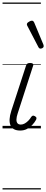

<svg xmlns="http://www.w3.org/2000/svg" viewBox="-20 -1011 364 1512"><path d="M139 17Q109 17 90 6.5Q71 -4 62.5 -24Q54 -44 55.5 -72.5Q57 -101 69 -138L185 -494Q189 -506 196 -510.5Q203 -515 218 -515Q232 -515 238.5 -509.5Q245 -504 241 -494L119 -117Q110 -90 109.5 -70.5Q109 -51 117.5 -40.5Q126 -30 144 -30Q160 -30 175.5 -39Q191 -48 204 -61.5Q217 -75 225 -89Q229 -95 236 -99Q243 -103 255 -96Q266 -90 267 -82Q268 -74 263 -66Q252 -46 234 -27Q216 -8 192.5 4.5Q169 17 139 17ZM299 -628Q295 -628 291 -630Q287 -632 283 -639L195 -808Q193 -812 192 -815Q191 -818 192 -822Q193 -829 200 -834.5Q207 -840 215.5 -844Q224 -848 232 -848Q243 -848 250 -832L322 -659Q323 -655 323.5 -652Q324 -649 324 -646Q323 -637 314.5 -632.5Q306 -628 299 -628ZM0 471H302V481H0ZM0 -20H302V0H0ZM0 -505H302V-500H0ZM0 -991H302V-981H0Z"/></svg>

Font: Playwrite IE Guides
Style: Regular
Weight: 400
Designer: Veronika Burian, José Scaglione
Foundry: TypeTogether
Version: Version 1.003